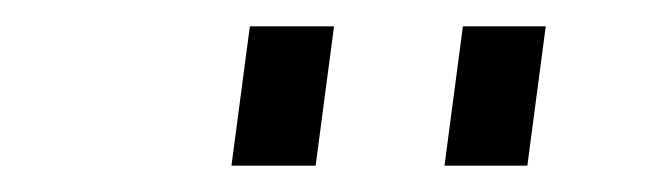

<svg xmlns="http://www.w3.org/2000/svg" viewBox="-20 -835 501 146"><path d="M156 -709 170 -815H234L220 -709ZM318 -709 332 -815H395L381 -709Z"/></svg>

Font: Gudea
Style: Italic
Weight: 400
Version: Version 1.002